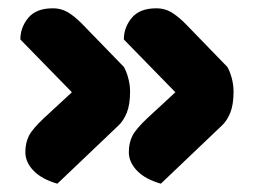

<svg xmlns="http://www.w3.org/2000/svg" viewBox="-20 -461 614 462"><path d="M29 -366Q29 -395 48 -418Q67 -441 107 -441Q129 -441 146.5 -429.5Q164 -418 181 -400L278 -300Q284 -290 288.5 -273.5Q293 -257 293 -241Q293 -209 285 -189.5Q277 -170 265 -159L118 -19Q80 -30 60.5 -50.5Q41 -71 41 -95Q41 -117 49.5 -134Q58 -151 87 -178L153 -239ZM278 -366Q278 -395 297 -418Q316 -441 356 -441Q378 -441 395.5 -429.5Q413 -418 430 -400L527 -300Q533 -290 537.5 -273.5Q542 -257 542 -241Q542 -209 534 -189.5Q526 -170 514 -159L367 -19Q329 -30 309.5 -50.5Q290 -71 290 -95Q290 -117 298.5 -134Q307 -151 336 -178L402 -239Z"/></svg>

Font: Baloo Paaji
Style: Regular
Weight: 400
Designer: Shuchita Grover and Ek Type
Foundry: Ek Type
Version: Version 1.007;PS 1.000;hotconv 1.0.88;makeotf.lib2.5.647800